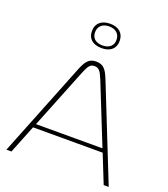

<svg xmlns="http://www.w3.org/2000/svg" viewBox="-162 -1034 1004 1148"><g transform="rotate(20 339.5 -460.0)"><path d="M250 -592 14 0H46L118 -180H561L633 0H665L429 -592C406 -650 389 -679 339 -679C291 -679 273 -650 250 -592ZM128 -204 281 -586C301 -635 312 -650 339 -650C366 -650 378 -635 398 -586L551 -204ZM252 -840C252 -794 284 -765 341 -765C396 -765 428 -794 428 -840V-843C428 -890 396 -920 341 -920C284 -920 252 -890 252 -843ZM272 -840V-843C272 -878 297 -903 340 -903C383 -903 408 -878 408 -843V-840C408 -805 383 -782 340 -782C297 -782 272 -805 272 -840Z"/></g></svg>

Font: LT Wave Thin
Style: Regular
Weight: 100
Designer: Daniel Lyons
Version: Version 2.5 (Glyphs App)